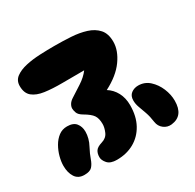

<svg xmlns="http://www.w3.org/2000/svg" viewBox="-152 -863 1044 1028"><g transform="rotate(-30 370.5 -349.0)"><path d="M290 -1Q250 -1 232.5 -21Q215 -41 215 -60Q215 -83 225 -98Q235 -113 265 -122Q296 -131 307.5 -157.5Q319 -184 319 -206Q319 -241 305.5 -260.5Q292 -280 254 -302Q230 -316 224.5 -332Q219 -348 219 -358Q219 -371 227 -384Q235 -397 251 -407Q279 -425 317 -449.5Q355 -474 377 -504Q305 -504 243 -503.5Q181 -503 134.5 -509.5Q88 -516 62 -537.5Q36 -559 36 -603Q36 -637 61.5 -656Q87 -675 127.5 -684Q168 -693 214.5 -695Q261 -697 304 -697Q355 -697 405.5 -694Q456 -691 497.5 -678Q539 -665 564 -637Q589 -609 589 -559Q589 -505 549 -449Q509 -393 429 -352Q461 -332 479 -298Q497 -264 497 -220Q497 -151 470 -102Q443 -53 396.5 -27Q350 -1 290 -1ZM99 -18Q61 -18 43 -46Q25 -74 25 -116Q25 -142 33 -172Q41 -202 56.5 -229Q72 -256 94.5 -273Q117 -290 147 -290Q185 -290 202 -269Q219 -248 219 -216Q219 -197 213.5 -176Q208 -155 197 -135Q179 -101 170 -74.5Q161 -48 147 -33Q133 -18 99 -18ZM638 -19Q611 -16 589.5 -32.5Q568 -49 564 -77Q559 -114 549.5 -140.5Q540 -167 532 -189Q524 -211 524 -232Q524 -261 542.5 -275Q561 -289 586 -289Q626 -289 655 -262.5Q684 -236 700 -197.5Q716 -159 716 -121Q716 -28 638 -19Z"/></g></svg>

Font: Cherry Bomb One
Style: Regular
Weight: 400
Designer: satsuyako
Foundry: satsuyako
Version: Version 4.100; ttfautohint (v1.8.3)